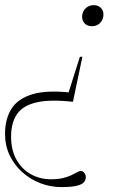

<svg xmlns="http://www.w3.org/2000/svg" viewBox="-40 -520 516 762"><path d="M324 -416Q307.5 -416 296.8 -426.2Q286 -436.5 286 -453Q286 -466 291.8 -476.5Q297.5 -487 308 -493.2Q318.5 -499.5 332.5 -499.5Q349 -499.5 359.8 -489.2Q370.5 -479 370.5 -462.5Q370.5 -450 364.8 -439.2Q359 -428.5 348.8 -422.2Q338.5 -416 324 -416ZM203 222.5Q161 222.5 121.2 207.5Q81.5 192.5 49.5 164.2Q17.5 136 -1.2 97.2Q-20 58.5 -20 11Q-20 -47 5 -87.5Q30 -128 88.2 -145.8Q146.5 -163.5 245.5 -152L222.5 -122.5L277 -294.5H287L249.5 -116Q159.5 -126 105.5 -113.8Q51.5 -101.5 27.8 -67.5Q4 -33.5 4 22.5Q4 75.5 25.2 113.5Q46.5 151.5 82.5 171.5Q118.5 191.5 162.5 191.5Q189.5 191.5 209.5 186.8Q229.5 182 243.5 175.2Q257.5 168.5 266.2 163.5Q275 158.5 279 158.5Q288.5 158.5 294.5 166Q300.5 173.5 300.5 183.5Q300.5 194 293.2 203Q286 212 265 217.2Q244 222.5 203 222.5Z"/></svg>

Font: Newsreader 60pt ExtraLight
Style: Italic
Weight: 250
Italic angle: -17°
Designer: Hugues Gentile
Foundry: Production Type
Version: Version 1.003